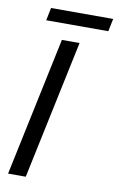

<svg xmlns="http://www.w3.org/2000/svg" viewBox="-88 -828 540 877"><g transform="rotate(10 182.0 -389.5)"><path d="M64 -720 76 -779H364L352 -720ZM14 0 150 -644H232L96 0Z"/></g></svg>

Font: Kanit Light
Style: Italic
Weight: 300
Italic angle: -12°
Designer: Katatrad Team
Foundry: CadsonDemak
Version: Version 2.000; ttfautohint (v1.8.3)